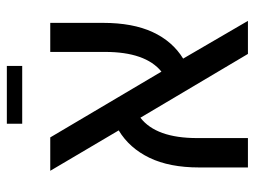

<svg xmlns="http://www.w3.org/2000/svg" viewBox="-114 -518 762 575"><g transform="rotate(90 267.5 -231.0)"><path d="M49 0V-158Q49 -247 76.5 -306.5Q104 -366 156 -398L43 -592H142L333 -270Q394 -317 394 -440V-592H482V-446Q482 -357 453 -297Q424 -237 371 -205L492 0H392L195 -333Q136 -285 136 -164V0ZM178 130V84H351V130Z"/></g></svg>

Font: Noto Sans Hebrew SemiCondensed
Style: Regular
Weight: 400
Width: 4
Designer: Monotype Design Team
Foundry: Monotype Imaging Inc.
Version: Version 2.004; ttfautohint (v1.8.4.7-5d5b)